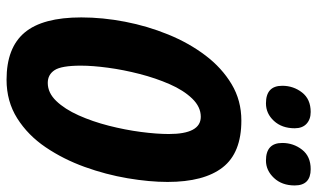

<svg xmlns="http://www.w3.org/2000/svg" viewBox="-216 -766 992 601"><g transform="rotate(90 280.5 -466.0)"><path d="M230 10Q130 10 82.5 -46.5Q35 -103 35 -224Q35 -291 48.5 -361Q62 -431 88.5 -496Q115 -561 154 -612.5Q193 -664 244 -694.5Q295 -725 358 -725Q459 -725 504.5 -666.5Q550 -608 550 -494Q550 -437 538.5 -369Q527 -301 503 -234.5Q479 -168 441.5 -112.5Q404 -57 351 -23.5Q298 10 230 10ZM240 -119Q271 -119 296.5 -145.5Q322 -172 341.5 -215.5Q361 -259 374 -310Q387 -361 393.5 -410.5Q400 -460 400 -498Q400 -598 346 -598Q315 -598 289 -571Q263 -544 244 -500.5Q225 -457 212 -406.5Q199 -356 192.5 -307.5Q186 -259 186 -223Q186 -162 200 -140.5Q214 -119 240 -119ZM483 -802Q428 -802 428 -853Q428 -888 449 -915Q470 -942 510 -942Q561 -942 561 -892Q561 -852 537.5 -827Q514 -802 483 -802ZM304 -802Q249 -802 249 -853Q249 -888 270 -915Q291 -942 331 -942Q354 -942 368 -929Q382 -916 382 -892Q382 -852 359 -827Q336 -802 304 -802Z"/></g></svg>

Font: Noto Sans ExtraCondensed ExtraBold
Style: Italic
Weight: 800
Width: 2
Italic angle: -12°
Designer: Monotype Design Team
Foundry: Monotype Imaging Inc.
Version: Version 2.013; ttfautohint (v1.8.4.7-5d5b)